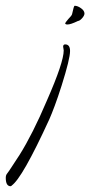

<svg xmlns="http://www.w3.org/2000/svg" viewBox="-39 -352 353 666"><path d="M195 -267Q188 -267 187 -271Q187 -273 198 -286Q210 -298 211 -303Q217 -332 220 -332Q230 -332 242 -323.5Q254 -315 254 -305Q254 -298 245.5 -288.5Q237 -279 230 -279H231Q206 -267 195 -267ZM-2 294Q-19 294 -19 265Q-19 256 -15 251Q-8 242 2.5 225.5Q13 209 29 185Q51 150 75 102.5Q99 55 124 -4Q182 -136 182 -177L181 -184L180 -190Q180 -198 187 -198Q204 -198 204 -175Q204 -148 175 -56Q162 -15 151 14.5Q140 44 132 62Q38 267 1 292V293Q-1 293 -2 294Z"/></svg>

Font: Petemoss
Style: Regular
Weight: 400
Designer: Robert E. Leuschke
Foundry: Robert E. Leuschke
Version: Version 1.010; ttfautohint (v1.8.3)